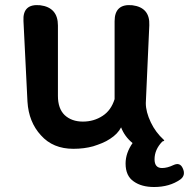

<svg xmlns="http://www.w3.org/2000/svg" viewBox="-20 -585 757 769"><path d="M597 164Q547 164 516 142Q483 120 483 70Q483 28 511 -12Q479 -38 465 -75Q452 -49 421 -29Q406 -19 389 -12Q372 -5 353 1Q317 11 274 11Q192 11 144 -43Q95 -96 90 -178L74 -501Q70 -571 141 -564Q212 -555 212 -483V-201Q212 -150 239 -124Q267 -98 312 -98Q356 -98 391 -121Q425 -143 439 -188V-500Q439 -571 510 -564Q581 -555 578 -484L564 -172Q564 -137 584 -95Q603 -55 636 -25Q640 -22 635 -20L630 -18Q599 14 599 53Q599 88 629 88Q650 88 675 76Q701 64 712 89Q725 117 702 134Q659 164 597 164Z"/></svg>

Font: MaokenZhuyuanTi
Style: Regular
Weight: 400
Designer: Fontworks Inc & LongZhuTi team: ZERO子、时光羊、荆南、频凡、刘鹏、Little White Dog、帆影Magmeta、奈白不弍、白日月球、ChaoTawei、雨三（排名不分先后）
Version: Version 1.000; 20230222